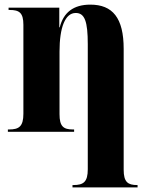

<svg xmlns="http://www.w3.org/2000/svg" viewBox="-20 -569 633 829"><path d="M293 240H574V230H572C532 230 514 217 514 164V-358C514 -492 466 -549 370 -549C297 -549 254 -515 238 -451H236V-536H17V-526H22C63 -526 81 -514 81 -462V-78C81 -23 62 -10 19 -10H14V0H300V-10H295C254 -10 237 -23 237 -76V-346C237 -450 261 -513 307 -513C346 -513 359 -476 359 -378V162C359 217 340 230 297 230H293Z"/></svg>

Font: Noto Serif Display Condensed ExtraBold
Style: Regular
Weight: 800
Width: 3
Designer: Monotype Design Team
Foundry: Monotype Imaging Inc.
Version: Version 2.009